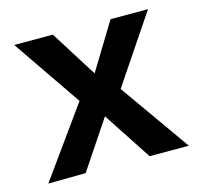

<svg xmlns="http://www.w3.org/2000/svg" viewBox="-80 -580 695 667"><g transform="rotate(-15 268.0 -247.0)"><path d="M15.1 0.8 194.2 -248.6 25.3 -495H164.2L269.6 -327.4L371.7 -495H506.6L342.9 -251.6L520.7 0H379.7L265.7 -174L149.8 -0.8Z"/></g></svg>

Font: Geologica-Sharp
Style: Regular
Weight: 100
Designer: Sindre Bremnes, Frode Helland
Foundry: Monokrom Skriftforlag AS
Version: Version 1.010;gftools[0.9.28]